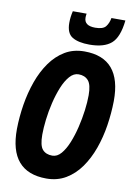

<svg xmlns="http://www.w3.org/2000/svg" viewBox="-99 -974 722 1043"><g transform="rotate(10 262.0 -452.0)"><path d="M232 8Q26 8 28 -230Q29 -297 40 -365Q51 -433 73 -494.5Q95 -556 129 -604Q163 -652 209.5 -680Q256 -708 317 -708Q522 -708 520 -470Q519 -403 508.5 -335Q498 -267 476 -205.5Q454 -144 420 -96Q386 -48 339 -20Q292 8 232 8ZM242 -120Q269 -120 290.5 -145Q312 -170 328.5 -210.5Q345 -251 356.5 -299Q368 -347 374 -393.5Q380 -440 380 -477Q380 -536 360.5 -558Q341 -580 307 -580Q280 -580 258 -555Q236 -530 219.5 -489.5Q203 -449 191.5 -401Q180 -353 174.5 -306Q169 -259 169 -223Q169 -163 188 -141.5Q207 -120 242 -120ZM336 -749Q275 -749 241.5 -769Q208 -789 208 -847Q208 -878 216 -912H292Q291 -905 290.5 -900Q290 -895 290 -890Q290 -845 351 -845Q394 -845 409 -864Q424 -883 429 -912H506Q496 -818 456 -783.5Q416 -749 336 -749Z"/></g></svg>

Font: Georama SemiCondensed
Style: Bold Italic
Weight: 700
Width: 4
Italic angle: -9°
Designer: Jean-Baptiste Levee
Foundry: Production Type
Version: Version 1.000